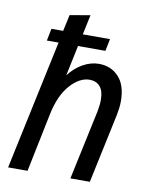

<svg xmlns="http://www.w3.org/2000/svg" viewBox="-83 -794 678 856"><g transform="rotate(10 256.0 -366.0)"><path d="M85 -587 96 -642H149L165 -716L257 -732L238 -642H361L350 -587H226L197 -449Q224 -485 260 -505Q296 -525 332 -525Q387 -525 422 -487.5Q457 -450 457 -377Q457 -362 455 -346Q453 -330 450 -315L383 0H295L362 -314Q368 -343 368 -368Q368 -409 350.5 -428.5Q333 -448 304 -448Q258 -448 215.5 -400Q173 -352 155 -263L101 0H13L138 -587Z"/></g></svg>

Font: Radio Canada Condensed
Style: Italic
Weight: 400
Width: 3
Italic angle: -12°
Designer: Charles Daoud, Etienne Aubert Bonn, Alexandre Saumier Demers, Jacques Le Bailly
Foundry: Radio-Canada
Version: Version 2.104; ttfautohint (v1.8.4.7-5d5b);gftools[0.9.28.de